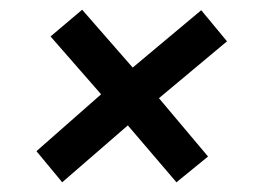

<svg xmlns="http://www.w3.org/2000/svg" viewBox="-20 -450 530 395"><path d="M108 -75 55 -139 188 -256 84 -375 149 -430 253 -311 394 -429 447 -365 307 -248 408 -128 343 -75 243 -192Z"/></svg>

Font: Faustina ExtraBold
Style: Italic
Weight: 800
Italic angle: -8°
Designer: Alfonso Garcia
Foundry: http://www.omnibus-type.com
Version: Version 1.200